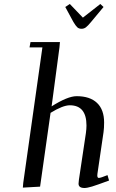

<svg xmlns="http://www.w3.org/2000/svg" viewBox="-20 -941 584 968"><path d="M95.2 4.9 97.2 -19 193.8 -702.1H128.9L133.8 -729H282.2L279.8 -702.1L240.2 -404.8Q321.3 -456.1 366.2 -456.1Q433.6 -456.1 469.2 -422.1Q504.9 -388.2 504.9 -323.2Q504.9 -294.9 502 -274.9L471.2 -64.9Q468.3 -43.9 478 -43.9Q487.3 -43.9 522 -58.1L529.8 -30.8Q469.2 -8.3 444.3 -0.7Q419.4 6.8 405.8 6.8Q376 6.8 376 -15.1Q376 -19.5 377.9 -35.2L413.1 -270Q416 -291.5 416 -308.1Q416 -410.2 332 -410.2Q296.9 -410.2 234.9 -372.1L182.1 0ZM309.1 -905.8 332 -920.9 397.9 -852.1 485.8 -920.9 502 -905.8 439 -830.1Q422.9 -810.5 413.1 -803.2Q403.3 -795.9 391.1 -795.9Q377.9 -795.9 369.9 -803.2Q361.8 -810.5 350.1 -830.1Z"/></svg>

Font: Dehuti
Style: Bold-Italic
Weight: 700
Version: Version 1.2